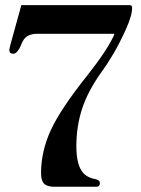

<svg xmlns="http://www.w3.org/2000/svg" viewBox="-20 -713 537 733"><path d="M15.6 -521.5Q15.6 -527.3 21.5 -548.8L61.5 -693.4H474.6Q484.4 -693.4 484.4 -683.6Q484.4 -653.3 460 -599.6Q435.5 -545.9 412.1 -506.3Q388.7 -466.8 367.2 -437.5Q315.4 -365.2 293.5 -297.9Q271.5 -230.5 271.5 -155.3Q271.5 -88.9 293 -58.6Q309.6 -35.2 343.8 -29.3Q361.3 -25.4 361.3 -14.6Q361.3 0 347.7 0H187.5Q160.2 0 148.4 -11.7Q136.7 -23.4 136.7 -51.8Q136.7 -134.8 173.8 -215.8Q210.9 -296.9 315.4 -427.7Q388.7 -520.5 416 -580.1V-584H123Q97.7 -584 83 -574.2Q68.4 -564.5 59.6 -539.1Q54.7 -527.3 46.9 -517.6Q39.1 -507.8 31.2 -507.8Q15.6 -507.8 15.6 -521.5Z"/></svg>

Font: Monomakh Unicode TT
Style: Medium
Weight: 500
Designer: Alexey Kryukov, Aleksandr Andreev
Version: Version 1.1